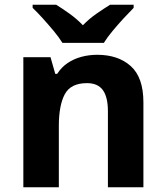

<svg xmlns="http://www.w3.org/2000/svg" viewBox="-20 -786 697 806"><path d="M388 -556Q476 -556 529 -508.5Q582 -461 582 -356V0H433V-319Q433 -378 412 -407.5Q391 -437 345 -437Q277 -437 252 -390.5Q227 -344 227 -257V0H78V-546H192L212 -476H220Q238 -504 264 -521.5Q290 -539 322 -547.5Q354 -556 388 -556ZM242 -606Q228 -629 205.5 -656Q183 -683 159.5 -709Q136 -735 117 -753V-766H216Q242 -750 272 -728.5Q302 -707 328 -680Q354 -707 385 -728.5Q416 -750 442 -766H541V-753Q523 -735 499 -709Q475 -683 452.5 -656Q430 -629 416 -606Z"/></svg>

Font: Noto Sans Hebrew
Style: Bold
Weight: 700
Designer: Monotype Design Team
Foundry: Monotype Imaging Inc.
Version: Version 2.003